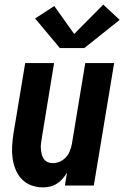

<svg xmlns="http://www.w3.org/2000/svg" viewBox="-20 -803 540 831"><path d="M166 8Q139 8 115 -1Q91 -10 74 -28Q57 -46 47.5 -69.5Q38 -93 34.5 -118Q31 -143 32.5 -170Q34 -197 38 -223L89 -530H214L161 -206Q159 -194 157.5 -182Q156 -170 157 -158.5Q158 -147 160.5 -136Q163 -125 169.5 -115.5Q176 -106 186 -101.5Q196 -97 208 -97Q224 -97 239 -103.5Q254 -110 265 -122Q276 -134 282 -149Q288 -164 291 -179L349 -530H474L386 0H261L270 -56Q262 -42 251 -29.5Q240 -17 226 -8Q212 1 196.5 4.5Q181 8 166 8ZM345 -595H239L132 -723L215 -777L301 -656L427 -783L498 -717Z"/></svg>

Font: Iosevka Curly XBdObl
Style: Regular
Weight: 800
Italic angle: -9°
Monospace: yes
Designer: Belleve Invis
Foundry: Belleve Invis
Version: Version 11.1.0; ttfautohint (v1.8.3)